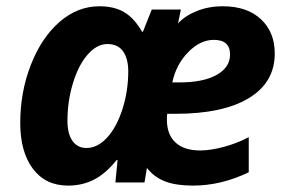

<svg xmlns="http://www.w3.org/2000/svg" viewBox="-20 -576 912 606"><path d="M588.9 9.8Q535.6 9.8 501.2 -3.4Q466.8 -16.6 443.8 -45.9L436 0H344.2L351.1 -70.8H348.1Q313.5 -27.8 276.6 -9Q239.7 9.8 194.8 9.8Q123.5 9.8 83.7 -43.5Q43.9 -96.7 43.9 -188Q43.9 -285.6 77.4 -371.3Q110.8 -457 167.7 -506.6Q224.6 -556.2 293.9 -556.2Q340.8 -556.2 372.3 -537.4Q403.8 -518.6 428.2 -476.1H431.2L459 -545.9H550.8L542 -502Q563.5 -525.9 600.8 -541Q638.2 -556.2 683.1 -556.2Q759.8 -556.2 803.5 -515.4Q847.2 -474.6 847.2 -407.2Q847.2 -315.9 765.6 -266.4Q684.1 -216.8 533.2 -216.8H507.8L506.8 -207.5V-198.2Q506.8 -151.4 533.9 -126.2Q561 -101.1 611.8 -101.1Q644 -101.1 686 -112.3Q728 -123.5 765.1 -143.1V-32.2Q677.7 9.8 588.9 9.8ZM252.9 -108.9Q288.1 -108.9 318.4 -142.1Q348.6 -175.3 366.7 -232.2Q384.8 -289.1 384.8 -351.1Q384.8 -390.1 368.7 -413.6Q352.5 -437 318.8 -437Q285.6 -437 256.3 -403.3Q227.1 -369.6 210 -312.7Q192.9 -255.9 192.9 -194.8Q192.9 -153.8 208.7 -131.3Q224.6 -108.9 252.9 -108.9ZM654.8 -450.2Q611.8 -450.2 573.7 -411.1Q535.6 -372.1 523.9 -315.9H545.9Q621.6 -315.9 663.8 -339.6Q706.1 -363.3 706.1 -403.8Q706.1 -450.2 654.8 -450.2Z"/></svg>

Font: CAA NEO Sans
Style: Bold Italic
Weight: 700
Italic angle: -12°
Version: Version 1.10